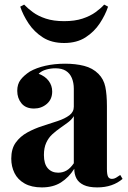

<svg xmlns="http://www.w3.org/2000/svg" viewBox="-20 -808 558 835"><path d="M162 7Q117 7 87 -10Q57 -27 43 -55.5Q29 -84 29 -118Q29 -161 48.5 -188Q68 -215 99 -232Q130 -249 164.5 -260Q199 -271 230.5 -281.5Q262 -292 281.5 -306.5Q301 -321 301 -344V-422Q301 -448 292.5 -468.5Q284 -489 266.5 -500Q249 -511 221 -511Q201 -511 181 -505.5Q161 -500 148 -487Q176 -477 191.5 -456.5Q207 -436 207 -410Q207 -376 183.5 -356Q160 -336 128 -336Q92 -336 73.5 -358.5Q55 -381 55 -413Q55 -442 69.5 -461Q84 -480 110 -497Q138 -513 177.5 -522Q217 -531 263 -531Q309 -531 346 -521.5Q383 -512 408 -487Q431 -464 438 -430.5Q445 -397 445 -346V-74Q445 -49 450 -39.5Q455 -30 467 -30Q476 -30 484.5 -35Q493 -40 503 -47L513 -30Q492 -12 464.5 -2.5Q437 7 403 7Q366 7 344 -3.5Q322 -14 312.5 -32Q303 -50 303 -74Q279 -36 245 -14.5Q211 7 162 7ZM233 -57Q253 -57 269.5 -66.5Q286 -76 301 -98V-303Q292 -288 276 -276Q260 -264 242 -251.5Q224 -239 207.5 -224Q191 -209 181 -187Q171 -165 171 -134Q171 -95 188 -76Q205 -57 233 -57ZM433 -788 450 -779Q438 -743 414 -706.5Q390 -670 352 -645.5Q314 -621 259 -621Q204 -621 166 -645.5Q128 -670 104 -706.5Q80 -743 68 -779L85 -788Q100 -772 123 -755Q146 -738 179.5 -727Q213 -716 259 -716Q305 -716 338.5 -727Q372 -738 395.5 -755Q419 -772 433 -788Z"/></svg>

Font: Playfair Display
Style: Bold
Weight: 700
Designer: Claus Eggers Sørensen
Foundry: Claus Eggers Sørensen
Version: Version 1.203